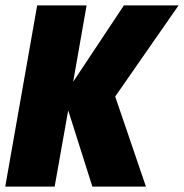

<svg xmlns="http://www.w3.org/2000/svg" viewBox="-42 -695 686 715"><path d="M-22.5 0 96.5 -675H280.5L230.5 -390.5L419.5 -675H623L387 -335.5L501.5 0H302L212 -284L161.5 0Z"/></svg>

Font: Anybody ExtraBold
Style: Italic
Weight: 800
Italic angle: -10°
Designer: Tyler Finck
Foundry: Etcetera Type Company
Version: Version 1.010; ttfautohint (v1.8.3) -l 8 -r 50 -G 200 -x 14 